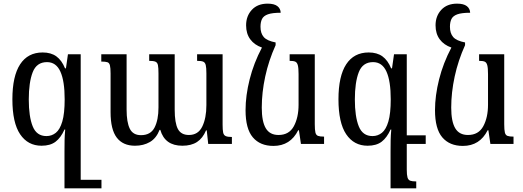

<svg xmlns="http://www.w3.org/2000/svg" viewBox="-20 -790 2870 1054"><path d="M353 -492H423V197H537V244H334V43Q334 9 334.5 -19Q335 -47 338 -79H334Q314 -34 285 -12Q256 10 208 10Q133 10 90.5 -53Q48 -116 48 -245Q48 -372 90.5 -437Q133 -502 214 -502Q260 -502 289.5 -480.5Q319 -459 337 -415H342ZM235 -43Q264 -43 286.5 -61Q309 -79 322 -123Q335 -167 335 -245Q335 -345 311.5 -397Q288 -449 238 -449Q181 -449 159.5 -393.5Q138 -338 138 -244Q138 -150 159.5 -96.5Q181 -43 235 -43Z M1062 -492H1202V-106Q1202 -77 1205 -62.5Q1208 -48 1219 -43Q1230 -38 1253 -38V0H1123L1115 -74H1111Q1093 -31 1061.5 -10.5Q1030 10 981 10Q885 10 860 -77H856Q838 -31 803 -10.5Q768 10 721 10Q655 10 621 -34.5Q587 -79 587 -174V-387Q587 -417 583.5 -431Q580 -445 569.5 -448.5Q559 -452 536 -452V-492H675V-188Q675 -119 692.5 -83.5Q710 -48 754 -48Q807 -48 828.5 -90Q850 -132 850 -200V-387Q850 -418 847 -432.5Q844 -447 833 -451.5Q822 -456 799 -456V-492H939V-188Q939 -115 956.5 -82Q974 -49 1017 -49Q1068 -49 1090.5 -95.5Q1113 -142 1113 -213V-387Q1113 -418 1109.5 -432.5Q1106 -447 1095.5 -451.5Q1085 -456 1062 -456Z M1481 11Q1408 11 1368 -36Q1328 -83 1328 -185Q1328 -265 1350.5 -354.5Q1373 -444 1418 -529Q1377 -543 1354 -574Q1331 -605 1331 -651Q1331 -702 1362.5 -736Q1394 -770 1449 -770Q1485 -770 1502.5 -756.5Q1520 -743 1521 -720Q1475 -720 1451 -711.5Q1427 -703 1418.5 -686Q1410 -669 1410 -643Q1410 -607 1428 -586.5Q1446 -566 1493 -557V-542Q1455 -458 1436 -370Q1417 -282 1417 -199Q1417 -123 1439 -86Q1461 -49 1509 -49Q1567 -49 1593 -97Q1619 -145 1619 -215V-383Q1619 -416 1615 -431.5Q1611 -447 1601 -451.5Q1591 -456 1570 -456V-492H1708V-108Q1708 -77 1711.5 -62.5Q1715 -48 1726 -44Q1737 -40 1759 -40V0H1632L1621 -75H1617Q1574 11 1481 11Z M2143 -492H2213V-47H2317V0H2213V141Q2213 170 2217 184Q2221 198 2232 202Q2243 206 2265 206V244H2124V43Q2124 9 2124.5 -19Q2125 -47 2128 -79H2124Q2104 -34 2075 -12Q2046 10 1998 10Q1923 10 1880.5 -53Q1838 -116 1838 -245Q1838 -372 1880.5 -437Q1923 -502 2004 -502Q2050 -502 2079.5 -480.5Q2109 -459 2127 -415H2132ZM2025 -43Q2054 -43 2076.5 -61Q2099 -79 2112 -123Q2125 -167 2125 -245Q2125 -345 2101.5 -397Q2078 -449 2028 -449Q1971 -449 1949.5 -393.5Q1928 -338 1928 -244Q1928 -150 1949.5 -96.5Q1971 -43 2025 -43Z M2521 11Q2448 11 2408 -36Q2368 -83 2368 -185Q2368 -265 2390.5 -354.5Q2413 -444 2458 -529Q2417 -543 2394 -574Q2371 -605 2371 -651Q2371 -702 2402.5 -736Q2434 -770 2489 -770Q2525 -770 2542.5 -756.5Q2560 -743 2561 -720Q2515 -720 2491 -711.5Q2467 -703 2458.5 -686Q2450 -669 2450 -643Q2450 -607 2468 -586.5Q2486 -566 2533 -557V-542Q2495 -458 2476 -370Q2457 -282 2457 -199Q2457 -123 2479 -86Q2501 -49 2549 -49Q2607 -49 2633 -97Q2659 -145 2659 -215V-383Q2659 -416 2655 -431.5Q2651 -447 2641 -451.5Q2631 -456 2610 -456V-492H2748V-108Q2748 -77 2751.5 -62.5Q2755 -48 2766 -44Q2777 -40 2799 -40V0H2672L2661 -75H2657Q2614 11 2521 11Z"/></svg>

Font: Noto Serif Armenian Condensed Medium
Style: Regular
Weight: 500
Width: 3
Designer: Monotype Design Team
Foundry: Monotype Imaging Inc.
Version: Version 2.008; ttfautohint (v1.8.4.7-5d5b)